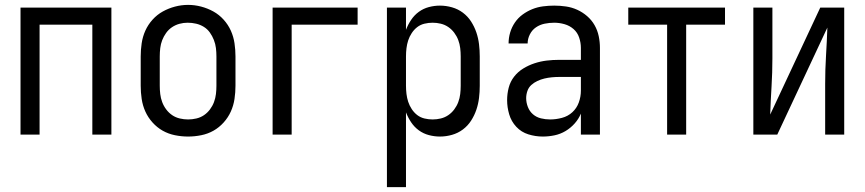

<svg xmlns="http://www.w3.org/2000/svg" viewBox="-20 -551 3540 786"><path d="M64 0V-520H436V0H358V-450H142V0Z M750 8Q723 8 696 2.5Q669 -3 646 -16Q623 -29 604.5 -49.5Q586 -70 575 -94.5Q564 -119 560 -146Q556 -173 556 -200V-320Q556 -347 560 -374Q564 -401 575 -425.5Q586 -450 604.5 -470.5Q623 -491 646.5 -504Q670 -517 696.5 -524Q723 -531 750 -531Q777 -531 803.5 -524Q830 -517 853.5 -504Q877 -491 895.5 -470.5Q914 -450 925 -425.5Q936 -401 940 -374Q944 -347 944 -320V-200Q944 -173 940 -146Q936 -119 925 -94.5Q914 -70 895.5 -49.5Q877 -29 854 -16Q831 -3 804 2.5Q777 8 750 8ZM750 -62Q767 -62 784 -66Q801 -70 815 -79.5Q829 -89 839.5 -103Q850 -117 856 -133Q862 -149 864 -166Q866 -183 866 -200V-320Q866 -337 864 -354Q862 -371 855.5 -387.5Q849 -404 839 -418Q829 -432 814.5 -441Q800 -450 783 -454Q766 -458 748 -458Q731 -458 714.5 -453.5Q698 -449 684 -439.5Q670 -430 660 -416Q650 -402 644 -386.5Q638 -371 636 -354Q634 -337 634 -320V-200Q634 -183 636 -166Q638 -149 644 -133Q650 -117 660.5 -103Q671 -89 685 -79.5Q699 -70 716 -66Q733 -62 750 -62Z M1096 0V-520H1444V-450H1174V0Z M1564 215V-520H1642V-429Q1650 -450 1663 -469.5Q1676 -489 1694.5 -502.5Q1713 -516 1735.5 -522Q1758 -528 1781 -528Q1806 -528 1830.5 -521Q1855 -514 1875 -499Q1895 -484 1908.5 -463Q1922 -442 1930 -418.5Q1938 -395 1941 -370Q1944 -345 1944 -320V-200Q1944 -175 1941 -150Q1938 -125 1930 -101.5Q1922 -78 1908.5 -57Q1895 -36 1875 -21Q1855 -6 1830.5 1Q1806 8 1781 8Q1758 8 1735.5 2Q1713 -4 1694.5 -17.5Q1676 -31 1663 -50.5Q1650 -70 1642 -91V215ZM1751 -62Q1768 -62 1784.5 -66Q1801 -70 1815 -79.5Q1829 -89 1839.5 -103Q1850 -117 1856 -133Q1862 -149 1864 -166Q1866 -183 1866 -200V-320Q1866 -337 1864 -354Q1862 -371 1856 -387Q1850 -403 1839.5 -417Q1829 -431 1815 -440.5Q1801 -450 1784.5 -454Q1768 -458 1751 -458Q1734 -458 1717.5 -454Q1701 -450 1688 -440Q1675 -430 1665.5 -415.5Q1656 -401 1651 -385.5Q1646 -370 1644 -353.5Q1642 -337 1642 -320V-200Q1642 -183 1644 -166.5Q1646 -150 1651 -134.5Q1656 -119 1665.5 -104.5Q1675 -90 1688 -80Q1701 -70 1717.5 -66Q1734 -62 1751 -62Z M2202 8Q2172 8 2143 -1Q2114 -10 2093.5 -32Q2073 -54 2064.5 -83Q2056 -112 2056 -141Q2056 -167 2062.5 -192Q2069 -217 2084.5 -237Q2100 -257 2122 -270.5Q2144 -284 2168.5 -292Q2193 -300 2218 -303Q2243 -306 2269 -306H2358V-355Q2358 -376 2351 -397Q2344 -418 2328 -432Q2312 -446 2291 -452Q2270 -458 2249 -458Q2229 -458 2209.5 -454Q2190 -450 2174 -439Q2158 -428 2149 -410Q2140 -392 2140 -373Q2140 -373 2140 -373Q2140 -373 2140 -373Q2140 -373 2140 -373Q2140 -373 2140 -373Q2140 -373 2140 -373Q2140 -373 2140 -373H2062Q2062 -373 2062 -373Q2062 -373 2062 -373Q2062 -396 2068.5 -418Q2075 -440 2088 -459Q2101 -478 2119.5 -491.5Q2138 -505 2159 -513.5Q2180 -522 2203 -525Q2226 -528 2249 -528Q2273 -528 2297 -524.5Q2321 -521 2343 -511Q2365 -501 2383.5 -485Q2402 -469 2414 -448Q2426 -427 2431 -403Q2436 -379 2436 -355V0H2358V-86Q2349 -64 2332.5 -45.5Q2316 -27 2295 -14.5Q2274 -2 2250 3Q2226 8 2202 8ZM2232 -62Q2256 -62 2280.5 -68.5Q2305 -75 2323 -91.5Q2341 -108 2349.5 -131.5Q2358 -155 2358 -180V-236H2269Q2254 -236 2238.5 -234.5Q2223 -233 2208.5 -229.5Q2194 -226 2180 -219.5Q2166 -213 2155 -203Q2144 -193 2139 -178.5Q2134 -164 2134 -149Q2134 -131 2141 -113Q2148 -95 2162 -83Q2176 -71 2194.5 -66.5Q2213 -62 2232 -62Z M2711 0V-450H2552V-520H2948V-450H2789V0Z M3064 0V-520H3142V-312Q3142 -254 3138.5 -197Q3135 -140 3133 -82L3338 -520H3436V0H3358V-208Q3358 -266 3361.5 -323Q3365 -380 3367 -438L3162 0Z"/></svg>

Font: Zed Sans
Style: Regular
Weight: 400
Designer: Belleve Invis
Foundry: Belleve Invis
Version: Version 1.0.0; ttfautohint (v1.8.4)